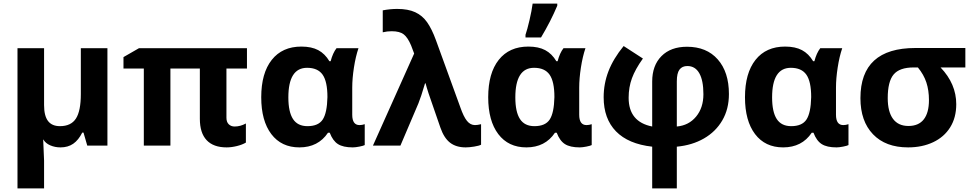

<svg xmlns="http://www.w3.org/2000/svg" viewBox="-20 -816 5450 1076"><path d="M78 -546H227V-227Q227 -167 249 -138Q271 -109 316 -109Q378 -109 405.5 -151.5Q433 -194 433 -289V-546H582V0H469L448 -73H441Q420 -31 390.5 -10.5Q361 10 319 10Q288 10 261.5 -1.5Q235 -13 223 -34H222Q226 44 227 84V240H78Z M1100 -150V-432H935V0H786V-432H672V-496L759 -546H1364V-432H1249V-156Q1249 -132 1262 -119.5Q1275 -107 1295 -107Q1327 -107 1358 -124V-17Q1338 -5 1307.5 2.5Q1277 10 1250 10Q1176 10 1138 -30.5Q1100 -71 1100 -150Z M1444 -271Q1444 -406 1503 -480.5Q1562 -555 1669 -555Q1726 -555 1763.5 -535Q1801 -515 1826 -473H1833Q1845 -519 1866 -546H1989Q1973 -499 1963.5 -437.5Q1954 -376 1954 -325V-173Q1954 -115 1995 -115Q2009 -115 2024 -120V-3Q2017 1 1994.5 5.5Q1972 10 1957 10Q1903 10 1874 -8.5Q1845 -27 1828 -72H1818Q1763 10 1658 10Q1557 10 1500.5 -64.5Q1444 -139 1444 -271ZM1815 -272Q1815 -359 1788 -397.5Q1761 -436 1701 -436Q1596 -436 1596 -270Q1596 -189 1622 -149Q1648 -109 1703 -109Q1764 -109 1788.5 -146Q1813 -183 1815 -272Z M2448 -101 2382 -292Q2370 -329 2365 -349H2362Q2339 -271 2325 -237L2224 0H2070L2301 -516L2284 -561Q2265 -606 2242.5 -623.5Q2220 -641 2175 -641Q2150 -641 2125 -635V-758Q2167 -766 2206 -766Q2267 -766 2307 -747.5Q2347 -729 2373.5 -691.5Q2400 -654 2423 -591L2560 -214Q2578 -162 2597 -138.5Q2616 -115 2642 -115Q2656 -115 2676 -120V-5Q2665 1 2637.5 5.5Q2610 10 2590 10Q2536 10 2502 -16.5Q2468 -43 2448 -101Z M2925 -621Q2935 -650 2947.5 -703.5Q2960 -757 2965 -796H3103V-784Q3066 -696 3012 -606H2925ZM2716 -271Q2716 -406 2775 -480.5Q2834 -555 2941 -555Q2998 -555 3035.5 -535Q3073 -515 3098 -473H3105Q3117 -519 3138 -546H3261Q3245 -499 3235.5 -437.5Q3226 -376 3226 -325V-173Q3226 -115 3267 -115Q3281 -115 3296 -120V-3Q3289 1 3266.5 5.5Q3244 10 3229 10Q3175 10 3146 -8.5Q3117 -27 3100 -72H3090Q3035 10 2930 10Q2829 10 2772.5 -64.5Q2716 -139 2716 -271ZM3087 -272Q3087 -359 3060 -397.5Q3033 -436 2973 -436Q2868 -436 2868 -270Q2868 -189 2894 -149Q2920 -109 2975 -109Q3036 -109 3060.5 -146Q3085 -183 3087 -272Z M3635 6Q3501 -9 3432 -80Q3363 -151 3363 -271Q3363 -347 3390 -417Q3417 -487 3475 -558L3583 -488Q3540 -428 3521.5 -377.5Q3503 -327 3503 -268Q3503 -133 3635 -107V-359Q3635 -449 3687 -501.5Q3739 -554 3830 -554Q3940 -554 4002.5 -483Q4065 -412 4065 -289Q4065 -205 4028 -141.5Q3991 -78 3925 -40Q3859 -2 3773 6V240H3635ZM3922 -288Q3922 -365 3899 -405.5Q3876 -446 3832 -446Q3803 -446 3788 -426Q3773 -406 3773 -360V-107Q3840 -113 3881 -162.5Q3922 -212 3922 -288Z M4155 -271Q4155 -406 4214 -480.5Q4273 -555 4380 -555Q4437 -555 4474.5 -535Q4512 -515 4537 -473H4544Q4556 -519 4577 -546H4700Q4684 -499 4674.5 -437.5Q4665 -376 4665 -325V-173Q4665 -115 4706 -115Q4720 -115 4735 -120V-3Q4728 1 4705.5 5.5Q4683 10 4668 10Q4614 10 4585 -8.5Q4556 -27 4539 -72H4529Q4474 10 4369 10Q4268 10 4211.5 -64.5Q4155 -139 4155 -271ZM4526 -272Q4526 -359 4499 -397.5Q4472 -436 4412 -436Q4307 -436 4307 -270Q4307 -189 4333 -149Q4359 -109 4414 -109Q4475 -109 4499.5 -146Q4524 -183 4526 -272Z M4802 -266Q4802 -547 5110 -547H5390V-438H5251Q5339 -346 5339 -232Q5339 -157 5305 -102.5Q5271 -48 5209.5 -19Q5148 10 5069 10Q4943 10 4872.5 -63.5Q4802 -137 4802 -266ZM5186 -255Q5186 -310 5171.5 -354Q5157 -398 5124 -438H5100Q5021 -438 4988 -398.5Q4955 -359 4955 -266Q4955 -190 4984.5 -150Q5014 -110 5071 -110Q5128 -110 5157 -147Q5186 -184 5186 -255Z"/></svg>

Font: OpenSansMMV
Style: Bold
Weight: 700
Foundry: Ascender Corporation
Version: Version 4.001